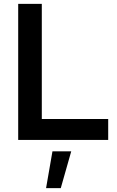

<svg xmlns="http://www.w3.org/2000/svg" viewBox="-20 -723 603 992"><path d="M196 -703H74V0H539V-108H196ZM348 59H251L218 249H294Z"/></svg>

Font: Geom Medium
Style: Bold
Weight: 500
Version: Version 1.102